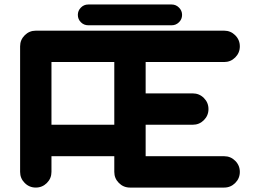

<svg xmlns="http://www.w3.org/2000/svg" viewBox="-20 -847 1174 867"><path d="M496.1 -283.7V-566.9H212.4V-283.7ZM992.2 -141.6Q1021.5 -141.6 1042.2 -120.8Q1063 -100.1 1063 -70.8Q1063 -41.5 1042.2 -20.8Q1021.5 0 992.2 0H566.9Q537.6 0 516.8 -20.8Q496.1 -41.5 496.1 -70.8V-141.6H212.4V-70.8Q212.4 -41.5 191.7 -20.8Q170.9 0 141.6 0Q112.3 0 91.6 -20.8Q70.8 -41.5 70.8 -70.8V-637.7Q70.8 -667 91.6 -687.7Q112.3 -708.5 141.6 -708.5H992.2Q1021.5 -708.5 1042.2 -687.7Q1063 -667 1063 -637.7Q1063 -608.4 1042.2 -587.6Q1021.5 -566.9 992.2 -566.9H637.7V-425.3H850.1Q879.9 -425.3 900.6 -404.5Q921.4 -383.8 921.4 -354.5Q921.4 -325.2 900.6 -304.4Q879.9 -283.7 850.1 -283.7H637.7V-141.6ZM755.4 -826.7Q774.4 -826.7 788.3 -812.7Q802.2 -798.8 802.2 -779.8Q802.2 -760.3 788.3 -746.6Q774.4 -732.9 755.4 -732.9H378.4Q358.9 -732.9 345.2 -746.6Q331.5 -760.3 331.5 -779.8Q331.5 -798.8 345.2 -812.7Q358.9 -826.7 378.4 -826.7Z"/></svg>

Font: Robtronika
Style: Regular
Weight: 400
Designer: GGBot
Version: 1.00